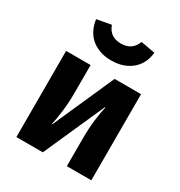

<svg xmlns="http://www.w3.org/2000/svg" viewBox="-181 -899 961 1025"><g transform="rotate(30 300.0 -387.0)"><path d="M368 -531H531V0H380V-167Q380 -235 387 -289.5Q394 -344 402 -373H398L232 0H69V-531H220V-362Q220 -302 213.5 -247Q207 -192 198 -157H202ZM302 -607Q261 -607 229 -619Q197 -631 175 -651Q153 -671 140 -698.5Q127 -726 123 -758L211 -774Q233 -711 302 -711Q371 -711 394 -774L482 -758Q479 -726 466 -698.5Q453 -671 430.5 -651Q408 -631 376 -619Q344 -607 302 -607Z"/></g></svg>

Font: Qzxlaeiskcpccdgjqmyffctclhy
Style: Regular
Weight: 700
Monospace: yes
Designer: Carrois Corporate & Edenspiekermann
Foundry: Carrois Corporate GbR & Edenspiekermann AG
Version: Version 2.001